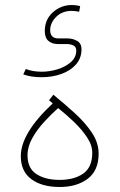

<svg xmlns="http://www.w3.org/2000/svg" viewBox="-20 -748 477 766"><path d="M266.6 -728Q272 -728 281.2 -727.1Q290.5 -726.1 299.8 -723.6L295.9 -701.2Q288.1 -702.6 280.5 -703.6Q272.9 -704.6 266.6 -704.6Q228 -704.6 204.1 -680.7Q180.2 -656.7 180.2 -627.9Q180.2 -594.7 213.4 -594.7H249.5Q270.5 -594.7 287.8 -584.7Q305.2 -574.7 305.2 -551.8Q305.2 -516.1 283.4 -491.2Q261.7 -466.3 225.3 -453.1Q189 -439.9 145.5 -439.9Q104 -439.9 72.8 -451.2L83 -472.7Q110.8 -461.9 146.5 -461.9Q177.2 -461.9 209 -471.4Q240.7 -481 262.5 -500Q284.2 -519 284.2 -546.4Q284.2 -561 272.5 -566.7Q260.7 -572.3 247.1 -572.3H210.4Q188 -572.3 173.3 -584.7Q158.7 -597.2 158.7 -624Q158.7 -670.4 191.2 -699.2Q223.6 -728 266.6 -728ZM190.4 -335.4 175.8 -348.1 192.9 -370.1Q237.3 -334 278.8 -296.1Q320.3 -258.3 346.9 -218.3Q373.5 -178.2 373.5 -134.8Q373.5 -67.9 330.1 -34.9Q286.6 -2 218.3 -2Q147 -2 105 -33.2Q63 -64.5 63 -125Q63 -216.8 190.4 -335.4ZM348.1 -138.7Q348.1 -168.9 327.1 -200.4Q306.2 -231.9 274.7 -262Q243.2 -292 211.9 -316.9Q184.6 -292.5 156.2 -261.7Q127.9 -231 108.9 -197Q89.8 -163.1 89.8 -128.4Q89.8 -76.2 125.7 -53.2Q161.6 -30.3 217.8 -30.3Q275.9 -30.3 312 -55.4Q348.1 -80.6 348.1 -138.7Z"/></svg>

Font: Vazirmatn UI NL Thin
Style: Regular
Weight: 100
Designer: Saber Rastikerdar
Foundry: Saber Rastikerdar
Version: Version 33.003